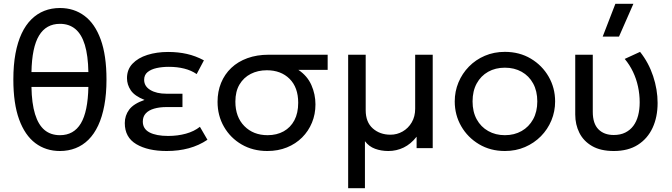

<svg xmlns="http://www.w3.org/2000/svg" viewBox="-20 -777 3522 1007"><path d="M294.5 15Q220.5 15 165.5 -26.2Q110.5 -67.5 80.2 -150.8Q50 -234 50 -360Q50 -436 61.2 -496.2Q72.5 -556.5 93.5 -601.2Q114.5 -646 144.8 -675.8Q175 -705.5 212.5 -720.2Q250 -735 294.5 -735Q368 -735 423 -694Q478 -653 508.2 -569.8Q538.5 -486.5 538.5 -360Q538.5 -284.5 527.2 -224.2Q516 -164 495 -119Q474 -74 444 -44.2Q414 -14.5 376.2 0.2Q338.5 15 294.5 15ZM294.5 -68Q367 -68 404 -129.8Q441 -191.5 443.5 -321H145Q146.5 -234.5 163.8 -178.5Q181 -122.5 213.5 -95.2Q246 -68 294.5 -68ZM145 -399H443.5Q442 -485.5 425 -541.5Q408 -597.5 375.2 -624.8Q342.5 -652 294.5 -652Q222 -652 184.8 -590.5Q147.5 -529 145 -399Z M854 15Q755.5 15 695 -20.8Q634.5 -56.5 634.5 -131.5Q634.5 -171 657.5 -202Q680.5 -233 738 -253Q686 -273.5 666 -303.2Q646 -333 646 -367Q646 -412.5 675 -443Q704 -473.5 753 -489Q802 -504.5 861.5 -504.5Q914.5 -504.5 960 -494.2Q1005.5 -484 1049.5 -460.5L1011.5 -388.5Q983 -408 946.2 -417.2Q909.5 -426.5 865.5 -426.5Q830.5 -426.5 801.2 -420Q772 -413.5 754 -398.8Q736 -384 736 -358.5Q736 -324.5 768.5 -305Q801 -285.5 852 -285.5H937V-215.5H854Q816.5 -215.5 788.2 -207.2Q760 -199 744.5 -182.2Q729 -165.5 729 -139.5Q729 -101 764.2 -82.5Q799.5 -64 862 -64Q912 -64 955.2 -76Q998.5 -88 1028.5 -112L1068 -44Q1023.5 -14 970.2 0.5Q917 15 854 15Z M1382 15Q1306.5 15 1247.5 -19.2Q1188.5 -53.5 1154.8 -112Q1121 -170.5 1121 -243Q1121 -297 1139.5 -342.2Q1158 -387.5 1193 -420.8Q1228 -454 1277.8 -472Q1327.5 -490 1389 -490H1698.5V-410.5H1545Q1592 -379 1613.2 -330.8Q1634.5 -282.5 1634.5 -229.5Q1634.5 -178 1616.2 -133.8Q1598 -89.5 1564.5 -56Q1531 -22.5 1484.8 -3.8Q1438.5 15 1382 15ZM1383.5 -68Q1431.5 -68 1467.8 -88.2Q1504 -108.5 1524 -146.2Q1544 -184 1544 -238Q1544 -318.5 1498.8 -363.5Q1453.5 -408.5 1379.5 -408.5Q1332.5 -408.5 1295.2 -389.5Q1258 -370.5 1236.2 -334Q1214.5 -297.5 1214.5 -244Q1214.5 -163.5 1261.5 -115.8Q1308.5 -68 1383.5 -68Z M1806 210V-490H1898V-199Q1898 -136.5 1935.2 -103.5Q1972.5 -70.5 2028 -70.5Q2062.5 -70.5 2092 -87.5Q2121.5 -104.5 2139.5 -135.2Q2157.5 -166 2157.5 -206.5V-490H2249.5V0H2165V-60Q2135 -21.5 2097.2 -3.2Q2059.5 15 2017 15Q1979 15 1947 3.2Q1915 -8.5 1894 -36.5V210Z M2628 15Q2552 15 2492.5 -20.5Q2433 -56 2399 -115Q2365 -174 2365 -245Q2365 -297.5 2384.5 -344.5Q2404 -391.5 2439.5 -427.8Q2475 -464 2523 -484.5Q2571 -505 2628 -505Q2704.5 -505 2764 -469.5Q2823.5 -434 2857.5 -375Q2891.5 -316 2891.5 -245Q2891.5 -192.5 2872 -145.5Q2852.5 -98.5 2817 -62.5Q2781.5 -26.5 2733.5 -5.8Q2685.5 15 2628 15ZM2628 -68Q2677.5 -68 2715.8 -89.8Q2754 -111.5 2776 -151.2Q2798 -191 2798 -245Q2798 -299.5 2776.2 -339.2Q2754.5 -379 2716 -400.5Q2677.5 -422 2628 -422Q2578.5 -422 2540.2 -400.5Q2502 -379 2480.2 -339.2Q2458.5 -299.5 2458.5 -245Q2458.5 -191 2480.2 -151.2Q2502 -111.5 2540.5 -89.8Q2579 -68 2628 -68Z M3199.5 15Q3130 15 3085.2 -11Q3040.5 -37 3018.8 -80.2Q2997 -123.5 2997 -176.5V-490H3089V-190Q3089 -129 3118.5 -99Q3148 -69 3199 -69Q3234 -69 3259.5 -81.8Q3285 -94.5 3301.8 -117Q3318.5 -139.5 3326.8 -171Q3335 -202.5 3335 -240.5Q3335 -282.5 3326.2 -323Q3317.5 -363.5 3300 -400.2Q3282.5 -437 3256.5 -468L3337 -505Q3382 -448.5 3405.5 -377.8Q3429 -307 3429 -237Q3429 -163.5 3402.8 -106.8Q3376.5 -50 3325.5 -17.5Q3274.5 15 3199.5 15ZM3141 -585 3207.5 -757H3302L3226.5 -585Z"/></svg>

Font: Geologica Cursive Light
Style: Regular
Weight: 300
Designer: Sindre Bremnes, Frode Helland
Foundry: Monokrom Skriftforlag AS
Version: Version 1.010;gftools[0.9.28]